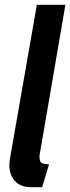

<svg xmlns="http://www.w3.org/2000/svg" viewBox="-20 -770 292 800"><path d="M112 10Q64.5 10 41.8 -16.2Q19 -42.5 19 -82.5Q19 -95.5 22.2 -113Q25.5 -130.5 33.5 -177.5L133.5 -750H252.5L152.5 -167.5Q149 -146 146.8 -135.2Q144.5 -124.5 144.5 -116Q144.5 -94.5 155.8 -90Q167 -85.5 184.5 -85.5L155.5 10Z"/></svg>

Font: Cabin Condensed
Style: Bold Italic
Weight: 700
Width: 3
Italic angle: -10°
Designer: Pablo Impallari
Foundry: Pablo Impallari. http://www.impallari.com Igino Marini. http://www.ikern.com
Version: Version 3.001; ttfautohint (v1.8.3)